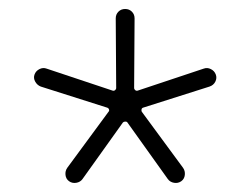

<svg xmlns="http://www.w3.org/2000/svg" viewBox="-20 -770 552 428"><path d="M71 -577Q63 -580 58.5 -588Q54 -596 57 -604Q60 -612 68 -616Q76 -620 84 -617L231 -568Q234 -567 236.5 -569Q239 -571 239 -574L238 -729Q238 -738 244 -744Q250 -750 259 -750Q268 -750 274 -744Q280 -738 280 -729L279 -574Q279 -571 281.5 -569Q284 -567 287 -568L434 -617Q442 -620 450 -616Q458 -612 461 -604Q464 -596 460 -588Q456 -580 447 -577L299 -530Q296 -529 295.5 -526Q295 -523 296 -521L388 -396Q393 -389 392 -380Q391 -371 384 -366Q377 -361 368 -362.5Q359 -364 354 -371L264 -497Q263 -499 259.5 -499Q256 -499 254 -497L164 -371Q159 -364 150 -362.5Q141 -361 134 -366Q127 -371 126 -380Q125 -389 130 -396L222 -521Q224 -523 223 -526Q222 -529 219 -530Z"/></svg>

Font: Rounded Mplus 1c Light
Style: Regular
Weight: 300
Version: Version 1.059.20150529